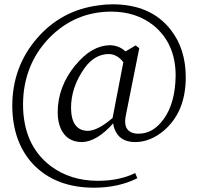

<svg xmlns="http://www.w3.org/2000/svg" viewBox="-20 -708 919 892"><path d="M565 -174 627 -484 610 -497 563 -469C543 -488 519 -497 491 -498C434 -497 382 -467 333 -408C332 -407 330 -406 329 -404C275 -337 248 -265 248 -186C248 -157 253 -132 262 -111C281 -69 314 -48 361 -48C407 -49 455 -78 506 -135C507 -127 508 -119 511 -112C526 -69 558 -48 608 -48C655 -48 699 -66 741 -101C809 -159 843 -242 843 -349C843 -436 820 -510 773 -570C711 -649 621 -688 502 -688C480 -688 458 -686 437 -683C322 -668 227 -617 152 -530C75 -441 37 -336 37 -215C38 -104 70 -14 133 54C202 127 297 164 417 164C493 164 560 149 618 120L608 96C559 120 501 132 435 132C350 132 276 109 215 63C130 -2 87 -97 87 -224C87 -238 88 -253 89 -268C99 -373 140 -462 212 -535C291 -614 386 -654 497 -654C573 -654 638 -633 692 -591C761 -535 796 -457 796 -357C795 -273 777 -205 740 -154C707 -109 669 -87 624 -87C618 -87 612 -87 607 -88C568 -95 554 -124 565 -174ZM553 -419 503 -160C458 -121 420 -101 388 -100C337 -101 311 -136 310 -206C310 -271 331 -333 373 -392C404 -435 441 -456 484 -457C511 -457 534 -444 553 -419Z"/></svg>

Font: Noto Serif Tangut
Style: Regular
Weight: 400
Designer: YANG Xicheng
Foundry: Liu Zhao Studio
Version: Version 2.169